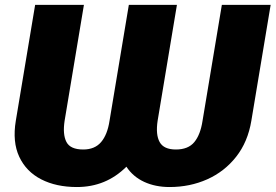

<svg xmlns="http://www.w3.org/2000/svg" viewBox="-20 -747 1115 777"><path d="M44 -258.5 122.2 -727.3H319.6L241.5 -258.5Q233 -203.1 248.8 -172.6Q264.6 -142 316.8 -142Q363.6 -142 389.2 -172.1Q414.8 -202.1 423.3 -258.5L501.4 -727.3H696L617.9 -258.5Q609.4 -202.1 626.1 -172.1Q642.8 -142 691.8 -142Q741.8 -142 766.5 -172.1Q791.2 -202.1 799.7 -258.5L877.8 -727.3H1075.3L997.2 -258.5Q983 -172.6 935.7 -112.6Q888.5 -52.6 818.5 -21.3Q748.6 9.9 666.2 9.9Q608.7 9.9 563.4 -11Q518.1 -32 491.5 -72.4Q409.1 9.9 291.2 9.9Q207.4 9.9 146.7 -21.3Q85.9 -52.6 57.9 -112.6Q29.8 -172.6 44 -258.5Z"/></svg>

Font: Inter UI Black
Style: Italic
Weight: 900
Italic angle: -9.39999°
Designer: Rasmus Andersson
Foundry: rsms
Version: 3.2;8d6f07862